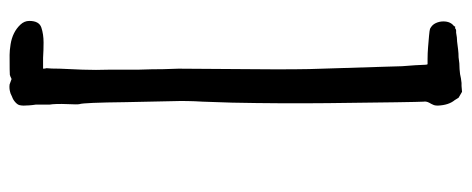

<svg xmlns="http://www.w3.org/2000/svg" viewBox="-304 -504 959 390"><g transform="rotate(90 175.0 -308.5)"><path d="M151 151Q148 150 140 147Q134 150 131.5 150.5Q129 151 91 151Q82 151 69.5 149Q57 147 47 142Q37 137 29.5 129Q22 121 22 111Q22 91 35.5 86.5Q49 82 66 82Q81 82 97 83Q107 83 119 83Q119 79 118 76Q119 68 119 49Q120 29 121 3Q122 -24 121 -53Q121 -82 121 -111Q120 -139 120 -161Q119 -183 119 -192Q119 -235 120 -338Q121 -438 119 -484L115 -612Q115 -614 114 -646Q113 -661 112 -673Q112 -673 111 -694Q111 -696 110 -698H99Q88 -698 75.5 -699Q63 -700 52 -701Q41 -702 38 -703Q30 -707 26.5 -714.5Q23 -722 23 -730Q23 -745 33 -752V-754H37Q39 -756 41.5 -756Q44 -756 46 -756Q51 -757 55.5 -757.5Q60 -758 64 -758Q72 -759 80 -760Q88 -761 96 -761Q102 -762 108 -762.5Q114 -763 120 -763L130 -764Q138 -766 148 -767Q151 -767 154 -767L166 -768L178 -761L183 -753Q193 -741 194 -719Q194 -714 193 -711Q191 -706 188 -701Q185 -695 186 -690Q187 -674 189 -496Q190 -399 188 -301Q187 -272 186 -241Q184 -209 185 -180Q186 -130 187 -85Q188 1 191 9Q192 13 191 33Q190 58 192 70Q192 70 192 98Q193 104 193.5 111Q194 118 194 122.5Q194 127 193 131Q192 135 187 139.5Q182 144 176 146Q168 150 166 150Q159 152 151 151Z"/></g></svg>

Font: ToneOZ-Tsuipita-TC
Style: Tsuipita-TC
Weight: 400
Designer: :Jeffrey Xuan (Chih-Lin Hsuan)  :
Foundry: jeffreyx@gmail.com, cjkFonts.io
Version: Version 0.24071